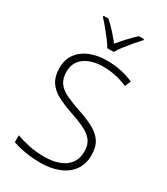

<svg xmlns="http://www.w3.org/2000/svg" viewBox="-230 -1046 1005 1156"><g transform="rotate(30 272.5 -468.5)"><path d="M493 -184Q493 -120 461 -76.5Q429 -33 373.5 -11.5Q318 10 249 10Q205 10 170 5.5Q135 1 106.5 -5.5Q78 -12 54 -21V-69Q93 -54 142.5 -43.5Q192 -33 252 -33Q307 -33 351 -49Q395 -65 420 -98Q445 -131 445 -182Q445 -227 424 -255Q403 -283 361.5 -303.5Q320 -324 257 -345Q198 -365 154 -388.5Q110 -412 86.5 -449Q63 -486 63 -543Q63 -602 93 -642.5Q123 -683 174.5 -703.5Q226 -724 290 -724Q341 -724 387 -714.5Q433 -705 476 -686L459 -645Q416 -664 373 -672.5Q330 -681 288 -681Q238 -681 198 -666Q158 -651 134.5 -621Q111 -591 111 -544Q111 -496 132.5 -467Q154 -438 194 -419Q234 -400 287 -382Q351 -361 397 -337.5Q443 -314 468 -278Q493 -242 493 -184ZM253 -789Q241 -811 220 -838Q199 -865 177 -892Q155 -919 136 -939V-947H170Q197 -923 225 -892Q253 -861 275 -833Q298 -861 326.5 -892Q355 -923 382 -947H417V-939Q398 -919 375 -892Q352 -865 331 -838Q310 -811 298 -789Z"/></g></svg>

Font: Noto Sans Syriac Eastern ExtraLight
Style: Regular
Weight: 250
Designer: Patrick Giasson and the Monotype Design Team
Foundry: Monotype Imaging Inc.
Version: Version 3.001